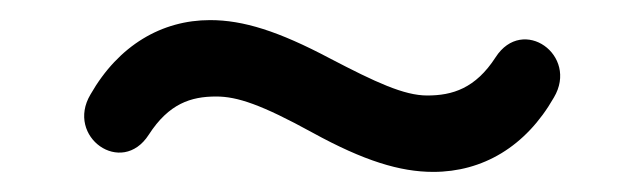

<svg xmlns="http://www.w3.org/2000/svg" viewBox="-20 -383 640 191"><path d="M411 -212C460 -212 503 -237 531 -286C556 -328 500 -368 473 -326C453 -295 430 -288 405 -288C382 -288 354 -301 308 -325C257 -352 222 -363 189 -363C141 -363 98 -338 70 -289C45 -247 101 -207 128 -249C148 -280 170 -287 195 -287C216 -287 240 -279 291 -251C342 -223 378 -212 411 -212Z"/></svg>

Font: SN Pro Medium
Style: Regular
Weight: 500
Designer: Tobias Whetton
Foundry: Supernotes
Version: Version 1.003;Glyphs 3.3 (3324)